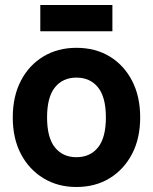

<svg xmlns="http://www.w3.org/2000/svg" viewBox="-20 -734 611 767"><path d="M285 13Q211 13 153.5 -22Q96 -57 63.5 -119Q31 -181 31 -265Q31 -349 63.5 -411.5Q96 -474 153.5 -508.5Q211 -543 285 -543Q361 -543 418 -508.5Q475 -474 507.5 -411.5Q540 -349 540 -265Q540 -181 507.5 -119Q475 -57 418 -22Q361 13 285 13ZM285 -106Q340 -106 371.5 -145Q403 -184 403 -265Q403 -346 371.5 -385Q340 -424 285 -424Q231 -424 199.5 -385Q168 -346 168 -265Q168 -184 199.5 -145Q231 -106 285 -106ZM141 -609V-714H429V-609Z"/></svg>

Font: Radio Canada Big SemiBold
Style: Regular
Weight: 600
Designer: Étienne Aubert Bonn
Foundry: Coppers and Brasses
Version: Version 1.001